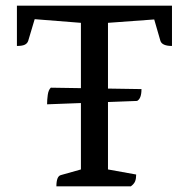

<svg xmlns="http://www.w3.org/2000/svg" viewBox="-20 -661 669 681"><path d="M180 0Q180 -36 196 -40L267 -60V-580L103 -593L80 -516Q77 -507 68 -502.5Q59 -498 40 -498V-641H590V-498Q555 -498 549 -516L527 -592L363 -580V-60L463 -42Q463 -28 459.5 -18.5Q456 -9 444 0ZM147 -291Q147 -307 149.4 -324.5Q151.8 -342 160.2 -350L481.8 -345Q481.8 -311 466.2 -303Z"/></svg>

Font: Petrona Medium
Style: Regular
Weight: 500
Designer: Ringo R. Seeber
Foundry: Ringo R. Seeber
Version: Version 2.001; ttfautohint (v1.8.3)